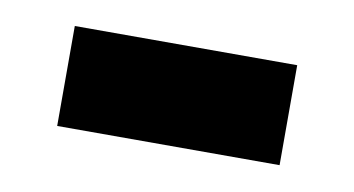

<svg xmlns="http://www.w3.org/2000/svg" viewBox="-31 -375 419 227"><g transform="rotate(10 178.5 -262.0)"><path d="M312 -202H45V-322H312Z"/></g></svg>

Font: Hind Jalandhar
Style: Bold
Weight: 700
Designer: Namrata Goyal
Foundry: Indian Type Foundry
Version: Version 0.702;PS 1.0;hotconv 1.0.81;makeotf.lib2.5.63406